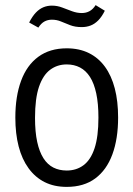

<svg xmlns="http://www.w3.org/2000/svg" viewBox="-20 -722 522 751"><path d="M241 9Q192 9 155 -9.5Q118 -28 92 -63.5Q66 -99 53 -149Q40 -199 40 -262Q40 -345 62.5 -406Q85 -467 130 -500Q175 -533 241 -533Q290 -533 327.5 -514.5Q365 -496 390.5 -461Q416 -426 429 -376Q442 -326 442 -262Q442 -179 419.5 -118Q397 -57 352.5 -24Q308 9 241 9ZM241 -55Q279 -55 307 -76Q335 -97 350 -142.5Q365 -188 365 -262Q365 -317 356.5 -356.5Q348 -396 332 -421Q316 -446 293 -458Q270 -470 241 -470Q204 -470 176 -449Q148 -428 132.5 -382.5Q117 -337 117 -261Q117 -206 125.5 -167Q134 -128 150 -103Q166 -78 189 -66.5Q212 -55 241 -55ZM300 -616Q274 -616 254.5 -623.5Q235 -631 218.5 -638Q202 -645 183 -645Q167 -645 154 -638Q141 -631 130 -614L94 -634Q107 -659 120.5 -673Q134 -687 149.5 -693.5Q165 -700 183 -700Q204 -700 223.5 -692.5Q243 -685 262 -678Q281 -671 300 -671Q317 -671 330.5 -678.5Q344 -686 354 -702L390 -680Q378 -656 364 -642Q350 -628 334 -622Q318 -616 300 -616Z"/></svg>

Font: Mona Sans SemiCondensed
Style: Regular
Weight: 400
Width: 4
Designer: Deni Anggara
Foundry: GitHub
Version: Version 2.000